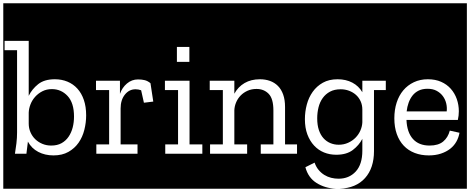

<svg xmlns="http://www.w3.org/2000/svg" viewBox="-32 -937 2865 1170"><path d="M493 -234Q493 -287 479 -328Q465 -369 439.5 -397Q414 -425 379 -439.5Q344 -454 302 -454Q238 -454 200.5 -424Q163 -394 143 -353V-688H-4V-631H72V-130Q72 -97 68 -63Q64 -29 59 0H129Q129 -2 130.5 -13Q132 -24 133.5 -37Q135 -50 136.5 -61Q138 -72 138 -74Q160 -33 201 -11.5Q242 10 294 10Q347 10 385 -11.5Q423 -33 447 -67.5Q471 -102 482 -146Q493 -190 493 -234ZM419 -227Q419 -192 411 -160.5Q403 -129 386 -104Q369 -79 343 -64.5Q317 -50 280 -50Q251 -50 226 -60.5Q201 -71 182.5 -89Q164 -107 153.5 -131.5Q143 -156 143 -184V-251Q144 -276 154 -301.5Q164 -327 182.5 -347.5Q201 -368 226.5 -381Q252 -394 284 -394Q341 -394 380 -352Q419 -310 419 -227ZM-12 -917H539V213H-12Z M809 -453Q771 -453 741.5 -428Q712 -403 699 -365V-445H553V-388H633V-57H555V0H806V-57H703V-276Q703 -328 729 -360.5Q755 -393 794 -393Q811 -393 828 -387L845 -311L902 -318L885 -430Q868 -444 850 -448.5Q832 -453 809 -453ZM515 -917H955V213H515Z M1201 0V-57H1123V-445H973V-388H1053V-57H975V0ZM1046 -560H1122V-651H1046ZM931 -917H1232V213H931Z M1782 0V-57H1705V-285Q1705 -329 1693.5 -361Q1682 -393 1661.5 -413.5Q1641 -434 1613 -444Q1585 -454 1552 -454Q1498 -454 1458.5 -431Q1419 -408 1396 -366V-445H1246V-388H1326V-57H1248V0H1474V-57H1396V-265Q1397 -290 1407 -313.5Q1417 -337 1434.5 -355Q1452 -373 1476.5 -384Q1501 -395 1531 -395Q1576 -395 1605 -365.5Q1634 -336 1634 -264V-57H1557V0ZM1208 -917H1802V213H1208Z M1778 -917H2347V213H2038Q2138 209 2192.5 148Q2247 87 2247 -16V-388H2319V-445H2176V-375Q2154 -413 2115 -433.5Q2076 -454 2025 -454Q1973 -454 1935.5 -433Q1898 -412 1873.5 -377.5Q1849 -343 1837.5 -299.5Q1826 -256 1826 -211Q1826 -158 1841 -118Q1856 -78 1882 -50Q1908 -22 1942.5 -8Q1977 6 2017 6Q2080 6 2118 -23Q2156 -52 2176 -91V-19Q2176 65 2135.5 108.5Q2095 152 2031 152Q2008 152 1986 146.5Q1964 141 1944.5 129Q1925 117 1909.5 98.5Q1894 80 1885 54L1829 82Q1846 146 1897 178Q1948 210 2014 213H1778ZM2176 -192Q2175 -167 2164.5 -142.5Q2154 -118 2135 -98.5Q2116 -79 2089.5 -67Q2063 -55 2032 -55Q2005 -55 1981 -65Q1957 -75 1939 -95Q1921 -115 1911 -145Q1901 -175 1901 -216Q1901 -251 1909 -283Q1917 -315 1934.5 -339.5Q1952 -364 1979 -378.5Q2006 -393 2044 -393Q2071 -393 2095 -384Q2119 -375 2137 -359Q2155 -343 2165.5 -320Q2176 -297 2176 -269Z M2709 -141Q2698 -99 2668.5 -74.5Q2639 -50 2586 -50Q2520 -50 2484 -90.5Q2448 -131 2445 -206H2758Q2764 -233 2764 -259Q2764 -298 2751.5 -333.5Q2739 -369 2715 -396Q2691 -423 2656 -438.5Q2621 -454 2575 -454Q2528 -454 2490 -436Q2452 -418 2425.5 -386.5Q2399 -355 2385 -311.5Q2371 -268 2371 -216Q2371 -162 2386 -120Q2401 -78 2428.5 -49Q2456 -20 2495 -5Q2534 10 2581 10Q2622 10 2655 -1Q2688 -12 2711.5 -30.5Q2735 -49 2749 -74Q2763 -99 2768 -128ZM2446 -258Q2449 -286 2458 -311Q2467 -336 2482 -355Q2497 -374 2519.5 -385Q2542 -396 2573 -396Q2606 -396 2629 -383.5Q2652 -371 2666.5 -351.5Q2681 -332 2687 -307.5Q2693 -283 2690 -258ZM2323 -917H2813V213H2323Z"/></svg>

Font: Zilla Slab Regular Highlight
Style: Regular
Weight: 410
Designer: Typotheque Type Foundry
Foundry: Typotheque type foundry
Version: Version 1.0; 2017